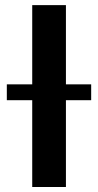

<svg xmlns="http://www.w3.org/2000/svg" viewBox="-20 -748 393 768"><path d="M243.7 -727.5V0H108.9V-727.5ZM7.3 -347.2V-410.6H344.7V-347.2Z"/></svg>

Font: V-Inter
Style: SemiBold-600
Weight: 600
Designer: Rasmus Andersson
Foundry: rsms
Version: Version 4.000;git-4146feb